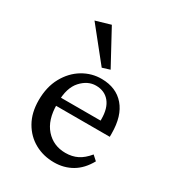

<svg xmlns="http://www.w3.org/2000/svg" viewBox="-138 -609 627 695"><g transform="rotate(30 176.0 -262.0)"><path d="M193.4 5.9Q148.4 5.9 112.3 -14.2Q76.2 -34.2 54.7 -71.8Q33.2 -109.4 33.2 -161.6Q33.2 -217.3 55.7 -258.1Q78.1 -298.8 114.7 -320.8Q151.4 -342.8 193.4 -342.3Q253.9 -341.8 288.1 -302Q322.3 -262.2 322.3 -189V-175.3H80.6V-209.5H272.9L264.2 -199.7V-215.3Q264.2 -261.2 243.7 -286.1Q223.1 -311 187 -311Q152.8 -311 125.2 -280.8Q97.7 -250.5 97.7 -190.4V-181.6Q97.7 -116.2 129.6 -80.3Q161.6 -44.4 211.9 -44.4Q239.7 -44.4 261.5 -55.2Q283.2 -65.9 303.7 -90.8L323.2 -73.2Q300.8 -32.7 267.6 -13.4Q234.4 5.9 193.4 5.9ZM171.9 -377.4 64 -512.2 126 -530.3 203.6 -387.2Z"/></g></svg>

Font: Lateef Light
Style: Regular
Weight: 300
Designer: SIL International
Foundry: SIL International
Version: Version 4.200